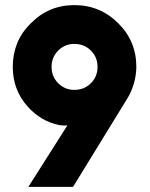

<svg xmlns="http://www.w3.org/2000/svg" viewBox="-20 -732 587 752"><path d="M271 -380Q234 -380 208 -406Q182 -432 182 -470Q182 -508 208 -534Q234 -560 271 -560Q310 -560 336 -534Q362 -508 362 -470Q362 -432 336 -406Q310 -380 271 -380ZM266 0 481 -350Q513 -406 514 -470Q514 -571 443 -641Q372 -712 271 -712Q171 -712 101 -641Q65 -606 47.5 -563Q30 -520 30 -470Q30 -379 89 -314Q140 -257 212 -242Q219 -241 227.5 -240.5Q236 -240 244 -241L91 0Z"/></svg>

Font: Unageo
Style: ExtraBold
Weight: 800
Designer: Richard Sepsi
Foundry: Richard Sepsi
Version: Version 2.000